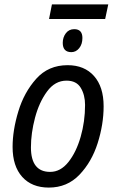

<svg xmlns="http://www.w3.org/2000/svg" viewBox="-20 -840 525 869"><path d="M201 9Q284 9 339.5 -49Q395 -107 422 -192Q449 -277 449 -359Q449 -447 405.5 -496Q362 -545 286 -545Q199 -545 144 -483.5Q89 -422 63 -336Q37 -250 37 -175Q37 -88 80.5 -39.5Q124 9 201 9ZM207 -62Q120 -62 120 -173Q120 -237 138.5 -307Q157 -377 193 -426Q229 -475 281 -475Q326 -475 345.5 -442.5Q365 -410 365 -365Q365 -290 345 -220.5Q325 -151 289.5 -106.5Q254 -62 207 -62ZM202 -754H456L470 -820H215ZM303 -604Q324 -604 338.5 -622Q353 -640 353 -668Q353 -708 316 -708Q292 -708 278 -689.5Q264 -671 264 -646Q264 -604 303 -604Z"/></svg>

Font: Noto Sans UI SemiCondensed
Style: Italic
Weight: 400
Width: 4
Italic angle: -12°
Designer: Monotype Design Team
Foundry: Monotype Imaging Inc.
Version: Version 1.901